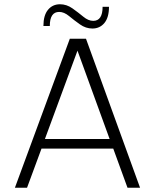

<svg xmlns="http://www.w3.org/2000/svg" viewBox="-20 -882 728 902"><path d="M579 0 512 -184H175L107 0H50L308 -700H384L638 0ZM344 -644 191 -229H495ZM184 -760Q184 -810 205.5 -836Q227 -862 262 -862Q293 -862 320.5 -842.5Q348 -823 371.5 -803.5Q395 -784 418 -784Q462 -784 462 -850H492Q492 -800 470.5 -774Q449 -748 414 -748Q383 -748 355.5 -767.5Q328 -787 304.5 -806.5Q281 -826 258 -826Q214 -826 214 -760Z"/></svg>

Font: Fivo Sans Light
Style: Regular
Weight: 300
Designer: Alexander Slobzheninov
Foundry: Alexander Slobzheninov
Version: 1.0